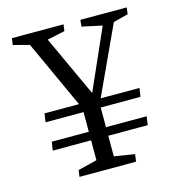

<svg xmlns="http://www.w3.org/2000/svg" viewBox="-94 -689 709 770"><g transform="rotate(-15 260.5 -303.5)"><path d="M87.4 -562.5 215.8 -282.2H72.8L67.4 -246.6H225.1V-165H71.3L65.9 -129.4H225.1V-46.9L146 -27.3L142.1 0H377L381.3 -30.3L296.4 -43.9V-129.4H460L465.3 -165H296.4V-246.6H461.4L466.8 -282.2H305.7L436 -564L497.6 -580.1L501 -607.4H308.6L305.7 -580.1L389.2 -562L278.3 -311.5L161.6 -564.5L234.9 -580.1L238.8 -607.4H24.4L20.5 -580.1Z"/></g></svg>

Font: Neuton Light
Style: Regular
Weight: 300
Designer: Brian M Zick
Foundry: Brian M Zick
Version: Version 1.560